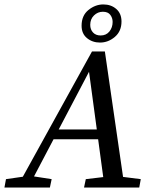

<svg xmlns="http://www.w3.org/2000/svg" viewBox="-46 -846 689 866"><path d="M-26 0 -19 -38 79 -52H96L187 -38L179 0ZM30 0 369 -614H427L516 0H426L353 -541L368 -546L81 0ZM177 -218 191 -262H451L441 -218ZM333 0 341 -38 460 -52H478L589 -38L582 0ZM405 -654Q371 -654 346.5 -674Q322 -694 322 -730Q322 -776 353 -801Q384 -826 420 -826Q455 -826 478.5 -805.5Q502 -785 502 -749Q502 -705 472 -679.5Q442 -654 405 -654ZM408 -686Q433 -686 447.5 -704Q462 -722 462 -747Q462 -765 451.5 -779Q441 -793 418 -793Q395 -793 378 -776.5Q361 -760 361 -734Q361 -713 373.5 -699.5Q386 -686 408 -686Z"/></svg>

Font: Lisu Bosa
Style: Italic
Weight: 400
Italic angle: -19°
Designer: David Morse, Annie Olsen, Victor Gaultney, Frank Grießhammer (Latin)
Foundry: SIL International
Version: Version 2.000